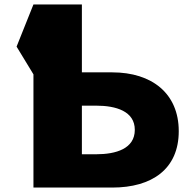

<svg xmlns="http://www.w3.org/2000/svg" viewBox="-20 -845 880 865"><path d="M130.7 0V-510L54.7 -635L130.7 -825H348.9V-519H485.7C664.3 -519 785.3 -424 785.3 -254C785.3 -83 664.3 0 485.7 0ZM348.9 -369V-150H413.1C502.6 -150 587.3 -175 587.3 -260C587.3 -344 502.6 -369 413.1 -369Z"/></svg>

Font: Hussar
Style: BdSuprExt
Weight: 700
Foundry: Cannot Into Space Fonts
Version: Version 2.00